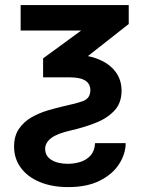

<svg xmlns="http://www.w3.org/2000/svg" viewBox="-20 -536 576 772"><path d="M63 -515.6H497.6V-439.5L333.5 -310.5Q397.5 -296.9 433.1 -260.7Q468.8 -224.6 468.8 -171.4Q468.8 -121.1 439 -90.1Q409.2 -59.1 362.8 -41.3Q316.4 -23.4 267.6 -12.2Q210.4 0.5 186 19Q161.6 37.6 161.6 62.5Q161.6 91.3 186.8 106.9Q211.9 122.6 252.9 122.6Q278.8 122.6 303.2 115Q327.6 107.4 344 89.4Q360.4 71.3 362.3 39.6H485.4Q484.9 83.5 458.7 124Q432.6 164.6 381.3 190.4Q330.1 216.3 254.4 216.3Q189.5 216.3 140.4 196Q91.3 175.8 64 138.9Q36.6 102.1 36.6 53.2Q36.6 10.3 56.4 -18.3Q76.2 -46.9 107.2 -64.5Q138.2 -82 172.9 -92.3Q207.5 -102.5 237.8 -109.4Q282.7 -118.7 313 -129.4Q343.3 -140.1 343.3 -173.8Q343.3 -198.7 323 -211.9Q302.7 -225.1 258.3 -225.1H153.3V-301.3L306.2 -413.1H63Z"/></svg>

Font: Inter Display SemiBold
Style: Regular
Weight: 600
Designer: Rasmus Andersson
Foundry: rsms
Version: Version 4.001;git-9221beed3